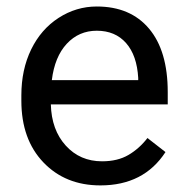

<svg xmlns="http://www.w3.org/2000/svg" viewBox="-20 -558 570 588"><path d="M287.6 9.8Q180.2 9.8 112.8 -60.8Q45.4 -131.3 45.4 -249.5V-266.1Q45.4 -344.7 75.4 -406.5Q105.5 -468.3 159.4 -503.2Q213.4 -538.1 276.4 -538.1Q379.4 -538.1 436.5 -470.2Q493.7 -402.3 493.7 -275.9V-238.3H135.7Q137.7 -160.2 181.4 -112.1Q225.1 -64 292.5 -64Q340.3 -64 373.5 -83.5Q406.7 -103 431.6 -135.3L486.8 -92.3Q420.4 9.8 287.6 9.8ZM276.4 -463.9Q221.7 -463.9 184.6 -424.1Q147.5 -384.3 138.7 -312.5H403.3V-319.3Q399.4 -388.2 366.2 -426Q333 -463.9 276.4 -463.9Z"/></svg>

Font: APIMedia Roboto
Style: Regular
Weight: 400
Designer: Google
Version: Version 2.137; 2017